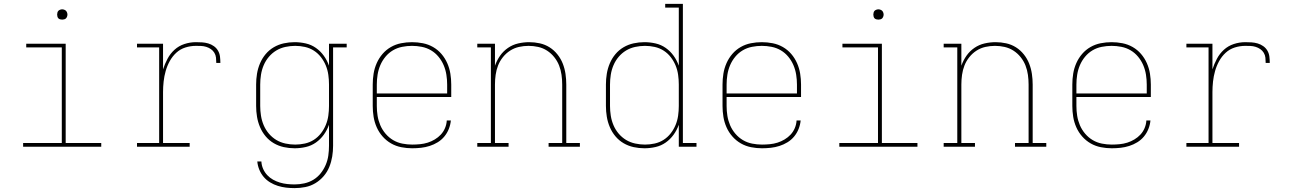

<svg xmlns="http://www.w3.org/2000/svg" viewBox="-20 -755 6640 988"><path d="M99 0V-19H298V-511H115V-530H318V-19H501V0ZM300 -654Q295 -654 289.5 -655.5Q284 -657 280.5 -660.5Q277 -664 275.5 -669.5Q274 -675 274 -680Q274 -685 275.5 -690.5Q277 -696 280.5 -699.5Q284 -703 289.5 -705Q295 -707 300 -707Q305 -707 310.5 -705Q316 -703 319.5 -699.5Q323 -696 325 -690.5Q327 -685 327 -680Q327 -675 325 -669.5Q323 -664 319.5 -660.5Q316 -657 310.5 -655.5Q305 -654 300 -654Z M685 0V-19H799V-511H685V-530H819V-398Q828 -426 842 -452.5Q856 -479 878 -499Q900 -519 929 -528.5Q958 -538 988 -538Q1004 -538 1020 -537Q1036 -536 1051.5 -531.5Q1067 -527 1080.5 -517.5Q1094 -508 1102 -494Q1110 -480 1112 -464Q1114 -448 1114 -431H1093Q1093 -445 1091.5 -458.5Q1090 -472 1083 -483.5Q1076 -495 1065 -502.5Q1054 -510 1041 -514Q1028 -518 1014.5 -518.5Q1001 -519 988 -519Q960 -519 933.5 -510.5Q907 -502 887 -483.5Q867 -465 853.5 -440.5Q840 -416 832.5 -389.5Q825 -363 822 -335.5Q819 -308 819 -281V-19H956V0Z M1496 213Q1474 213 1452.5 210.5Q1431 208 1410 201.5Q1389 195 1370 183.5Q1351 172 1337 155.5Q1323 139 1314.5 118.5Q1306 98 1304 76H1325Q1326 96 1334 114Q1342 132 1355 146Q1368 160 1385 169.5Q1402 179 1420.5 184.5Q1439 190 1458 192Q1477 194 1496 194Q1521 194 1546 188.5Q1571 183 1592.5 170Q1614 157 1630 137Q1646 117 1656 93.5Q1666 70 1669.5 45Q1673 20 1673 -5V-113Q1663 -85 1646 -61.5Q1629 -38 1605.5 -21.5Q1582 -5 1553.5 1.5Q1525 8 1496 8Q1468 8 1440.5 2Q1413 -4 1389 -18Q1365 -32 1347 -53.5Q1329 -75 1318 -101Q1307 -127 1302.5 -154.5Q1298 -182 1298 -210V-320Q1298 -348 1302.5 -375.5Q1307 -403 1318 -429Q1329 -455 1347 -476.5Q1365 -498 1389 -512Q1413 -526 1440.5 -532Q1468 -538 1496 -538Q1525 -538 1553.5 -531.5Q1582 -525 1605.5 -508.5Q1629 -492 1646 -468.5Q1663 -445 1673 -417V-530H1764V-511H1694V-5Q1694 23 1689.5 50.5Q1685 78 1674.5 104Q1664 130 1645.5 151.5Q1627 173 1603 187.5Q1579 202 1551.5 207.5Q1524 213 1496 213ZM1499 -11Q1524 -11 1549 -16.5Q1574 -22 1595 -35.5Q1616 -49 1631.5 -69Q1647 -89 1656.5 -112Q1666 -135 1669.5 -160Q1673 -185 1673 -210V-320Q1673 -345 1669.5 -370Q1666 -395 1656.5 -418Q1647 -441 1631.5 -461Q1616 -481 1595 -494.5Q1574 -508 1549 -513.5Q1524 -519 1499 -519Q1474 -519 1448.5 -513.5Q1423 -508 1401.5 -495Q1380 -482 1363.5 -462.5Q1347 -443 1337 -419.5Q1327 -396 1323 -370.5Q1319 -345 1319 -320V-210Q1319 -185 1323 -159.5Q1327 -134 1337 -110.5Q1347 -87 1363.5 -67.5Q1380 -48 1401.5 -35Q1423 -22 1448.5 -16.5Q1474 -11 1499 -11Z M2101 8Q2073 8 2045 2.5Q2017 -3 1992.5 -17Q1968 -31 1949 -52.5Q1930 -74 1918.5 -100Q1907 -126 1902.5 -154Q1898 -182 1898 -210V-320Q1898 -348 1902.5 -376Q1907 -404 1918.5 -430Q1930 -456 1948.5 -477.5Q1967 -499 1991.5 -513Q2016 -527 2044 -532.5Q2072 -538 2100 -538Q2128 -538 2156 -532.5Q2184 -527 2208.5 -513Q2233 -499 2251.5 -477.5Q2270 -456 2281.5 -430Q2293 -404 2297.5 -376Q2302 -348 2302 -320V-256H1919V-210Q1919 -184 1923 -159Q1927 -134 1937 -110.5Q1947 -87 1964 -67Q1981 -47 2003 -34Q2025 -21 2050.5 -16Q2076 -11 2101 -11Q2121 -11 2141.5 -13Q2162 -15 2181 -21Q2200 -27 2217.5 -37.5Q2235 -48 2248.5 -62.5Q2262 -77 2270 -96Q2278 -115 2279 -135H2300Q2298 -113 2289.5 -91.5Q2281 -70 2266.5 -52.5Q2252 -35 2232.5 -23Q2213 -11 2191 -4Q2169 3 2146.5 5.5Q2124 8 2101 8ZM1919 -274H2281V-320Q2281 -345 2277 -370.5Q2273 -396 2263 -419.5Q2253 -443 2236.5 -463Q2220 -483 2198 -496Q2176 -509 2150.5 -514Q2125 -519 2100 -519Q2075 -519 2049.5 -514Q2024 -509 2002 -496Q1980 -483 1963.5 -463Q1947 -443 1937 -419.5Q1927 -396 1923 -370.5Q1919 -345 1919 -320Z M2436 0V-19H2506V-511H2436V-530H2527V-417Q2537 -445 2553.5 -468.5Q2570 -492 2594 -508.5Q2618 -525 2646.5 -531.5Q2675 -538 2703 -538Q2731 -538 2758 -532Q2785 -526 2808 -511.5Q2831 -497 2848.5 -475Q2866 -453 2876 -427.5Q2886 -402 2890 -374.5Q2894 -347 2894 -320V-19H2964V0H2803V-19H2873V-320Q2873 -345 2869.5 -370Q2866 -395 2857 -418Q2848 -441 2832 -461Q2816 -481 2795 -494.5Q2774 -508 2749.5 -513.5Q2725 -519 2700 -519Q2675 -519 2650.5 -513.5Q2626 -508 2605 -494.5Q2584 -481 2568 -461Q2552 -441 2543 -418Q2534 -395 2530.5 -370Q2527 -345 2527 -320V-19H2597V0Z M3296 8Q3268 8 3240.5 2Q3213 -4 3189 -18Q3165 -32 3147 -53.5Q3129 -75 3118 -101Q3107 -127 3102.5 -154.5Q3098 -182 3098 -210V-320Q3098 -348 3102.5 -375.5Q3107 -403 3118 -429Q3129 -455 3147 -476.5Q3165 -498 3189 -512Q3213 -526 3240.5 -532Q3268 -538 3296 -538Q3325 -538 3353.5 -531.5Q3382 -525 3405.5 -508.5Q3429 -492 3446 -468.5Q3463 -445 3473 -417V-716H3403V-735H3494V-19H3564V0H3473V-113Q3463 -85 3446 -61.5Q3429 -38 3405.5 -21.5Q3382 -5 3353.5 1.5Q3325 8 3296 8ZM3299 -11Q3324 -11 3349 -16.5Q3374 -22 3395 -35.5Q3416 -49 3431.5 -69Q3447 -89 3456.5 -112Q3466 -135 3469.5 -160Q3473 -185 3473 -210V-320Q3473 -345 3469.5 -370Q3466 -395 3456.5 -418Q3447 -441 3431.5 -461Q3416 -481 3395 -494.5Q3374 -508 3349 -513.5Q3324 -519 3299 -519Q3274 -519 3248.5 -513.5Q3223 -508 3201.5 -495Q3180 -482 3163.5 -462.5Q3147 -443 3137 -419.5Q3127 -396 3123 -370.5Q3119 -345 3119 -320V-210Q3119 -185 3123 -159.5Q3127 -134 3137 -110.5Q3147 -87 3163.5 -67.5Q3180 -48 3201.5 -35Q3223 -22 3248.5 -16.5Q3274 -11 3299 -11Z M3901 8Q3873 8 3845 2.5Q3817 -3 3792.5 -17Q3768 -31 3749 -52.5Q3730 -74 3718.5 -100Q3707 -126 3702.5 -154Q3698 -182 3698 -210V-320Q3698 -348 3702.5 -376Q3707 -404 3718.5 -430Q3730 -456 3748.5 -477.5Q3767 -499 3791.5 -513Q3816 -527 3844 -532.5Q3872 -538 3900 -538Q3928 -538 3956 -532.5Q3984 -527 4008.5 -513Q4033 -499 4051.5 -477.5Q4070 -456 4081.5 -430Q4093 -404 4097.5 -376Q4102 -348 4102 -320V-256H3719V-210Q3719 -184 3723 -159Q3727 -134 3737 -110.5Q3747 -87 3764 -67Q3781 -47 3803 -34Q3825 -21 3850.5 -16Q3876 -11 3901 -11Q3921 -11 3941.5 -13Q3962 -15 3981 -21Q4000 -27 4017.5 -37.5Q4035 -48 4048.5 -62.5Q4062 -77 4070 -96Q4078 -115 4079 -135H4100Q4098 -113 4089.5 -91.5Q4081 -70 4066.5 -52.5Q4052 -35 4032.5 -23Q4013 -11 3991 -4Q3969 3 3946.5 5.5Q3924 8 3901 8ZM3719 -274H4081V-320Q4081 -345 4077 -370.5Q4073 -396 4063 -419.5Q4053 -443 4036.5 -463Q4020 -483 3998 -496Q3976 -509 3950.5 -514Q3925 -519 3900 -519Q3875 -519 3849.5 -514Q3824 -509 3802 -496Q3780 -483 3763.5 -463Q3747 -443 3737 -419.5Q3727 -396 3723 -370.5Q3719 -345 3719 -320Z M4299 0V-19H4498V-511H4315V-530H4518V-19H4701V0ZM4500 -654Q4495 -654 4489.5 -655.5Q4484 -657 4480.5 -660.5Q4477 -664 4475.5 -669.5Q4474 -675 4474 -680Q4474 -685 4475.5 -690.5Q4477 -696 4480.5 -699.5Q4484 -703 4489.5 -705Q4495 -707 4500 -707Q4505 -707 4510.5 -705Q4516 -703 4519.5 -699.5Q4523 -696 4525 -690.5Q4527 -685 4527 -680Q4527 -675 4525 -669.5Q4523 -664 4519.5 -660.5Q4516 -657 4510.5 -655.5Q4505 -654 4500 -654Z M4836 0V-19H4906V-511H4836V-530H4927V-417Q4937 -445 4953.5 -468.5Q4970 -492 4994 -508.5Q5018 -525 5046.5 -531.5Q5075 -538 5103 -538Q5131 -538 5158 -532Q5185 -526 5208 -511.5Q5231 -497 5248.5 -475Q5266 -453 5276 -427.5Q5286 -402 5290 -374.5Q5294 -347 5294 -320V-19H5364V0H5203V-19H5273V-320Q5273 -345 5269.5 -370Q5266 -395 5257 -418Q5248 -441 5232 -461Q5216 -481 5195 -494.5Q5174 -508 5149.5 -513.5Q5125 -519 5100 -519Q5075 -519 5050.5 -513.5Q5026 -508 5005 -494.5Q4984 -481 4968 -461Q4952 -441 4943 -418Q4934 -395 4930.5 -370Q4927 -345 4927 -320V-19H4997V0Z M5701 8Q5673 8 5645 2.5Q5617 -3 5592.5 -17Q5568 -31 5549 -52.5Q5530 -74 5518.5 -100Q5507 -126 5502.5 -154Q5498 -182 5498 -210V-320Q5498 -348 5502.5 -376Q5507 -404 5518.5 -430Q5530 -456 5548.5 -477.5Q5567 -499 5591.5 -513Q5616 -527 5644 -532.5Q5672 -538 5700 -538Q5728 -538 5756 -532.5Q5784 -527 5808.5 -513Q5833 -499 5851.5 -477.5Q5870 -456 5881.5 -430Q5893 -404 5897.5 -376Q5902 -348 5902 -320V-256H5519V-210Q5519 -184 5523 -159Q5527 -134 5537 -110.5Q5547 -87 5564 -67Q5581 -47 5603 -34Q5625 -21 5650.5 -16Q5676 -11 5701 -11Q5721 -11 5741.5 -13Q5762 -15 5781 -21Q5800 -27 5817.5 -37.5Q5835 -48 5848.5 -62.5Q5862 -77 5870 -96Q5878 -115 5879 -135H5900Q5898 -113 5889.5 -91.5Q5881 -70 5866.5 -52.5Q5852 -35 5832.5 -23Q5813 -11 5791 -4Q5769 3 5746.5 5.5Q5724 8 5701 8ZM5519 -274H5881V-320Q5881 -345 5877 -370.5Q5873 -396 5863 -419.5Q5853 -443 5836.5 -463Q5820 -483 5798 -496Q5776 -509 5750.5 -514Q5725 -519 5700 -519Q5675 -519 5649.5 -514Q5624 -509 5602 -496Q5580 -483 5563.5 -463Q5547 -443 5537 -419.5Q5527 -396 5523 -370.5Q5519 -345 5519 -320Z M6085 0V-19H6199V-511H6085V-530H6219V-398Q6228 -426 6242 -452.5Q6256 -479 6278 -499Q6300 -519 6329 -528.5Q6358 -538 6388 -538Q6404 -538 6420 -537Q6436 -536 6451.5 -531.5Q6467 -527 6480.5 -517.5Q6494 -508 6502 -494Q6510 -480 6512 -464Q6514 -448 6514 -431H6493Q6493 -445 6491.5 -458.5Q6490 -472 6483 -483.5Q6476 -495 6465 -502.5Q6454 -510 6441 -514Q6428 -518 6414.5 -518.5Q6401 -519 6388 -519Q6360 -519 6333.5 -510.5Q6307 -502 6287 -483.5Q6267 -465 6253.5 -440.5Q6240 -416 6232.5 -389.5Q6225 -363 6222 -335.5Q6219 -308 6219 -281V-19H6356V0Z"/></svg>

Font: Iosevka Curly Slab ThEx
Style: Regular
Weight: 100
Width: 7
Monospace: yes
Designer: Belleve Invis
Foundry: Belleve Invis
Version: Version 11.1.0; ttfautohint (v1.8.3)